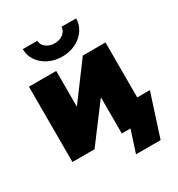

<svg xmlns="http://www.w3.org/2000/svg" viewBox="-211 -900 1110 1194"><g transform="rotate(-30 344.5 -303.0)"><path d="M598.1 0H402.8V-257.8H400.9L207 0H48.3V-541H244.1V-286.6H246.1L435.1 -541H598.1ZM323.2 -599.1Q268.6 -599.1 225.3 -620.8Q182.1 -642.6 157 -679.7Q131.8 -716.8 131.8 -762.2H235.8Q235.8 -733.9 261 -714.1Q286.1 -694.3 323.2 -694.3Q359.9 -694.3 384.8 -714.1Q409.7 -733.9 409.7 -762.2H514.6Q514.6 -717.3 489.5 -680.2Q464.4 -643.1 421.1 -621.1Q377.9 -599.1 323.2 -599.1ZM414.6 156.2 465.3 0H418.5V-146.5H689L591.3 156.2Z"/></g></svg>

Font: Inter 17pt Black
Style: Regular
Weight: 900
Version: Version 4.001;git-66647c0bb